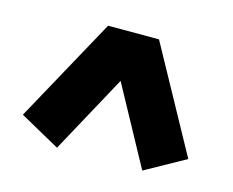

<svg xmlns="http://www.w3.org/2000/svg" viewBox="-66 -782 708 583"><g transform="rotate(15 288.0 -491.0)"><path d="M28 -362 208 -690H368L548 -362L422 -292L288 -538L154 -292Z"/></g></svg>

Font: Oxanium ExtraLight ExtraBold
Style: Regular
Weight: 800
Version: Version 2.000